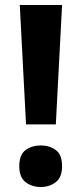

<svg xmlns="http://www.w3.org/2000/svg" viewBox="-20 -734 326 767"><path d="M203 -237H84L59 -714H228ZM57 -70Q57 -115.8 82 -134.4Q107.1 -153 143.2 -153Q178 -153 203 -134.5Q228 -116 228 -70.4Q228 -26 203 -6.5Q178 13 143.2 13Q107.1 13 82 -6.5Q57 -26.1 57 -70Z"/></svg>

Font: Noto Sans Hanifi Rohingya
Style: Regular
Weight: 400
Designer: Monotype Design Team and DaltonMaag
Foundry: Google LLC
Version: Version 2.101